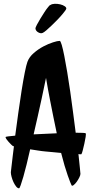

<svg xmlns="http://www.w3.org/2000/svg" viewBox="-20 -975 490 1029"><path d="M439.5 -260.7Q441.4 -257.8 439 -241.2Q436.5 -224.6 432.1 -205.1Q427.7 -185.5 423.3 -168.5Q418.9 -151.4 416 -148.4H406.2Q403.3 -148.4 400.4 -149.4Q405.3 -102.5 408.2 -74.2Q411.1 -45.9 411.1 -43Q411.1 -36.1 404.8 -23.4Q398.4 -10.7 390.6 0Q382.8 10.7 374.5 17.1Q366.2 23.4 363.3 17.6Q358.4 8.8 342.8 -35.2Q327.1 -79.1 307.6 -155.3Q288.1 -157.2 267.1 -159.2Q246.1 -161.1 224.6 -163.1Q203.1 -165 182.1 -168.5Q161.1 -171.9 141.6 -174.8Q131.8 -131.8 122.6 -93.8Q113.3 -55.7 105 -27.3Q96.7 1 90.8 17.6Q85 34.2 82 34.2Q74.2 34.2 66.4 24.4Q58.6 14.6 52.2 1Q45.9 -12.7 42 -27.3Q38.1 -42 38.1 -51.8Q40 -74.2 43.5 -98.6Q46.9 -123 48.8 -143.6Q51.8 -168 54.7 -191.4H50.8Q46.9 -193.4 40 -200.2Q33.2 -207 26.4 -214.4Q19.5 -221.7 14.6 -229Q9.8 -236.3 9.8 -240.2Q9.8 -242.2 23.9 -244.1Q38.1 -246.1 61.5 -248Q69.3 -306.6 78.1 -370.1Q86.9 -433.6 95.7 -489.3Q104.5 -544.9 112.8 -586.4Q121.1 -627.9 127 -643.6Q136.7 -669.9 161.1 -690.9Q185.5 -711.9 212.4 -726.1Q239.3 -740.2 263.7 -748Q288.1 -755.9 299.8 -755.9Q304.7 -755.9 311 -733.9Q317.4 -711.9 324.7 -674.8Q332 -637.7 340.3 -588.4Q348.6 -539.1 356.4 -484.4Q364.3 -429.7 371.6 -372.6Q378.9 -315.4 385.7 -263.7Q434.6 -263.7 439.5 -260.7ZM160.2 -254.9Q191.4 -256.8 222.7 -257.8Q253.9 -258.8 284.2 -260.7Q276.4 -298.8 266.6 -345.7Q258.8 -385.7 248 -439.5Q237.3 -493.2 226.6 -557.6Q214.8 -500 203.1 -445.8Q191.4 -391.6 181.6 -348.6Q170.9 -298.8 160.2 -254.9ZM317.4 -902.3Q305.7 -887.7 289.6 -871.1Q273.4 -854.5 257.8 -839.4Q242.2 -824.2 229 -813Q215.8 -801.8 209 -798.8Q198.2 -793.9 184.6 -801.8Q170.9 -809.6 169.9 -823.2Q169.9 -827.1 177.7 -842.3Q185.5 -857.4 196.3 -875Q207 -892.6 217.8 -909.2Q228.5 -925.8 234.4 -932.6Q241.2 -940.4 243.2 -943.4Q245.1 -946.3 250 -948.2Q258.8 -954.1 273.4 -954.6Q288.1 -955.1 302.7 -951.7Q317.4 -948.2 327.1 -941.4Q336.9 -934.6 335 -927.7Q334 -923.8 328.1 -916Q322.3 -908.2 317.4 -902.3Z"/></svg>

Font: Jolly Lodger
Style: Regular
Weight: 400
Designer: Stuart Sandler
Foundry: Font Diner, Inc
Version: Version 1.000